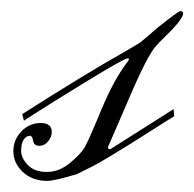

<svg xmlns="http://www.w3.org/2000/svg" viewBox="-20 -315 349 345"><path d="M35 -106Q30 -103 23 -98L20 -110Q133 -182 204 -222L231 -238Q246 -250 264 -266Q302 -296 304 -295Q309 -295 309 -290.5Q309 -286 301 -275.5Q293 -265 278.5 -251Q264 -237 261 -233Q246 -218 211.5 -137.5Q177 -57 174 -51Q174 -47 176.5 -47Q179 -47 180 -48L292 -119L293 -106Q281 -99 253 -81Q225 -63 213.5 -56Q202 -49 180 -35.5Q158 -22 146 -16Q134 -10 118 -2Q77 10 66 10Q65 10 65 10Q38 10 21 -6Q4 -22 4 -43Q4 -64 18.5 -79Q33 -94 53 -94Q73 -94 73 -78Q73 -69 66.5 -61Q60 -53 50.5 -53Q41 -53 39.5 -62Q38 -71 34 -71Q27 -71 22.5 -64Q18 -57 18 -44Q18 -31 30 -18.5Q42 -6 64 -6Q86 -6 105.5 -22Q125 -38 132 -50Q139 -62 162 -117.5Q185 -173 210 -205L212 -209Q212 -210 209 -210Q201 -210 76 -132Z"/></svg>

Font: Herr Von Muellerhoff
Style: Regular
Weight: 400
Version: Version 1.000